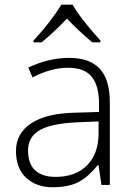

<svg xmlns="http://www.w3.org/2000/svg" viewBox="-20 -786 570 816"><path d="M215.8 -34.2Q300.8 -34.2 349.6 -83Q398.4 -131.8 398.9 -217.8V-270L306.2 -266.1Q194.3 -260.7 146.5 -231.4Q98.6 -202.1 99.1 -145.5Q99.6 -88.9 129.9 -61.5Q160.2 -34.2 215.8 -34.2ZM299.8 -307.1 400.9 -310.1V-345.2Q400.9 -420.9 370.1 -459.5Q339.8 -498 268.6 -498Q197.3 -498 118.2 -457L100.1 -499Q187.5 -540 273.9 -540Q360.4 -540 403.3 -494.6Q446.3 -449.2 446.8 -353V0H411.1L398.9 -84H395Q354.5 -33.2 312.5 -11.7Q270.5 9.8 202.6 9.8Q134.8 9.8 91.3 -30.3Q47.9 -70.3 47.9 -144.5Q47.9 -218.8 112.3 -261.7Q176.8 -304.7 299.8 -307.1ZM406.7 -606H372.6Q313 -655.3 264.6 -707Q211.9 -651.4 156.7 -606H122.6V-613.8Q196.3 -693.4 240.7 -766.1H288.6Q321.8 -707.5 406.7 -613.8Z"/></svg>

Font: OpenSans-Light
Style: Regular
Weight: 300
Foundry: Ascender Corporation
Version: Version 1.10